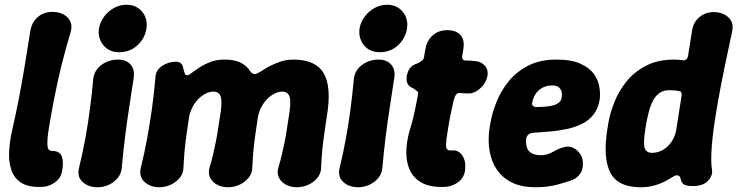

<svg xmlns="http://www.w3.org/2000/svg" viewBox="-20 -770 3107 809"><path d="M163 17Q104 21 72 1.5Q40 -18 28 -53.5Q16 -89 18.5 -132.5Q21 -176 31 -220Q48 -295 61 -362.5Q74 -430 85 -498Q96 -566 108 -641Q114 -676 139 -698Q164 -720 202 -720Q227 -720 247 -709.5Q267 -699 276 -680Q285 -661 278 -636Q256 -563 239.5 -496Q223 -429 209.5 -361Q196 -293 184 -218Q179 -184 179.5 -165Q180 -146 185 -140Q190 -134 200 -134Q230 -134 239.5 -113Q249 -92 242 -51Q237 -20 213 -2.5Q189 15 163 17Z M391 19Q353 19 328.5 -3Q304 -25 313 -62Q329 -129 340 -189.5Q351 -250 359 -311Q367 -372 373 -438Q376 -463 391 -481Q406 -499 429 -509Q452 -519 477 -519Q512 -519 530.5 -497.5Q549 -476 543 -440Q533 -373 523.5 -312Q514 -251 506.5 -190Q499 -129 493 -62Q491 -38 475.5 -19.5Q460 -1 437.5 9Q415 19 391 19ZM481 -550Q453 -550 433 -563.5Q413 -577 403 -600Q393 -623 397 -650Q402 -678 419 -700.5Q436 -723 460.5 -736.5Q485 -750 513 -750Q554 -750 578.5 -721Q603 -692 597 -650Q591 -609 559.5 -579.5Q528 -550 481 -550Z M651 19Q614 19 589.5 -3Q565 -25 573 -62Q590 -131 601 -192Q612 -253 620.5 -314Q629 -375 635 -444Q636 -474 662.5 -492Q689 -510 722 -510Q736 -510 743.5 -502Q751 -494 752 -482Q755 -474 757.5 -463.5Q760 -453 768 -453Q775 -453 788 -463Q801 -473 821 -486Q841 -499 867 -509Q893 -519 926 -519Q970 -519 996.5 -504.5Q1023 -490 1034 -470Q1039 -462 1048 -459Q1057 -456 1066 -462Q1075 -466 1089.5 -475.5Q1104 -485 1123 -494.5Q1142 -504 1165.5 -511.5Q1189 -519 1216 -519Q1310 -519 1344 -461Q1378 -403 1357 -279Q1351 -237 1346 -203.5Q1341 -170 1338 -137.5Q1335 -105 1333 -64Q1333 -40 1317.5 -21Q1302 -2 1279 8.5Q1256 19 1231 19Q1206 19 1185.5 8.5Q1165 -2 1155.5 -21Q1146 -40 1153 -64Q1162 -94 1168 -120Q1174 -146 1179 -170.5Q1184 -195 1188 -221.5Q1192 -248 1197 -279Q1207 -338 1200.5 -361Q1194 -384 1169 -384Q1148 -384 1126 -369.5Q1104 -355 1088.5 -331.5Q1073 -308 1067 -279Q1061 -237 1056 -203.5Q1051 -170 1048 -137.5Q1045 -105 1043 -64Q1043 -40 1027.5 -21Q1012 -2 989 8.5Q966 19 941 19Q916 19 895.5 8.5Q875 -2 865.5 -21Q856 -40 863 -64Q872 -94 878 -120Q884 -146 889 -170.5Q894 -195 898 -221.5Q902 -248 907 -279Q917 -338 910.5 -361Q904 -384 879 -384Q858 -384 836 -369.5Q814 -355 798.5 -331.5Q783 -308 777 -279Q771 -237 766 -203.5Q761 -170 758 -137.5Q755 -105 753 -64Q753 -40 737.5 -21Q722 -2 699 8.5Q676 19 651 19Z M1489 19Q1451 19 1426.5 -3Q1402 -25 1411 -62Q1427 -129 1438 -189.5Q1449 -250 1457 -311Q1465 -372 1471 -438Q1474 -463 1489 -481Q1504 -499 1527 -509Q1550 -519 1575 -519Q1610 -519 1628.5 -497.5Q1647 -476 1641 -440Q1631 -373 1621.5 -312Q1612 -251 1604.5 -190Q1597 -129 1591 -62Q1589 -38 1573.5 -19.5Q1558 -1 1535.5 9Q1513 19 1489 19ZM1579 -550Q1551 -550 1531 -563.5Q1511 -577 1501 -600Q1491 -623 1495 -650Q1500 -678 1517 -700.5Q1534 -723 1558.5 -736.5Q1583 -750 1611 -750Q1652 -750 1676.5 -721Q1701 -692 1695 -650Q1689 -609 1657.5 -579.5Q1626 -550 1579 -550Z M1860 17Q1798 21 1761 2Q1724 -17 1707.5 -52Q1691 -87 1692 -131Q1693 -175 1706 -220Q1715 -248 1720.5 -271.5Q1726 -295 1731 -318.5Q1736 -342 1741 -370Q1743 -380 1740 -383.5Q1737 -387 1732 -390Q1727 -393 1721 -398Q1703 -405 1697 -418Q1691 -431 1694 -451Q1698 -470 1707.5 -483Q1717 -496 1737 -502Q1749 -508 1757 -513.5Q1765 -519 1767 -530Q1768 -541 1771 -555Q1774 -569 1776 -579Q1786 -609 1809 -626Q1832 -643 1865 -643Q1898 -643 1916.5 -626Q1935 -609 1934 -578Q1933 -568 1931.5 -557.5Q1930 -547 1928 -536Q1924 -515 1944 -515Q1955 -515 1966.5 -514Q1978 -513 1988 -512Q2011 -508 2024.5 -491.5Q2038 -475 2034 -451Q2030 -425 2010 -404Q1990 -383 1966 -377Q1954 -376 1941 -376.5Q1928 -377 1917 -378Q1908 -380 1901.5 -371Q1895 -362 1891 -345Q1884 -314 1878 -285Q1872 -256 1866 -216Q1860 -180 1859.5 -162.5Q1859 -145 1865 -140Q1871 -135 1884 -136Q1912 -139 1928.5 -114Q1945 -89 1939 -49Q1934 -19 1910 -2Q1886 15 1860 17Z M2238 19Q2183 19 2145.5 3Q2108 -13 2085 -40.5Q2062 -68 2051.5 -100Q2041 -132 2039.5 -165Q2038 -198 2042 -225L2046 -250Q2053 -292 2071.5 -339Q2090 -386 2122.5 -426.5Q2155 -467 2205 -493Q2255 -519 2324 -519Q2388 -519 2426 -501.5Q2464 -484 2482.5 -458Q2501 -432 2505.5 -403Q2510 -374 2507 -352Q2501 -313 2481 -287.5Q2461 -262 2432 -248Q2403 -234 2368.5 -226.5Q2334 -219 2299.5 -216Q2265 -213 2233 -211Q2214 -210 2206.5 -203Q2199 -196 2197 -186Q2195 -165 2200 -149Q2205 -133 2220 -124.5Q2235 -116 2260 -116Q2285 -116 2309.5 -130Q2334 -144 2353 -149Q2374 -156 2392 -148.5Q2410 -141 2422 -125Q2434 -109 2436 -89Q2438 -56 2424.5 -38Q2411 -20 2395 -13Q2375 -5 2332 7Q2289 19 2238 19ZM2245 -319Q2302 -320 2323.5 -330.5Q2345 -341 2347 -361Q2349 -376 2345 -387Q2341 -398 2331.5 -404Q2322 -410 2307 -410Q2284 -410 2266 -400.5Q2248 -391 2237 -374.5Q2226 -358 2222 -335Q2221 -326 2228.5 -322Q2236 -318 2245 -319Z M2680 19Q2583 19 2551.5 -43Q2520 -105 2539 -225L2543 -250Q2550 -292 2568.5 -339Q2587 -386 2619.5 -426.5Q2652 -467 2702 -493Q2752 -519 2821 -519Q2832 -519 2841.5 -518Q2851 -517 2856 -516Q2875 -514 2879 -534L2896 -640Q2901 -676 2926.5 -697.5Q2952 -719 2987 -719Q3025 -719 3049 -697Q3073 -675 3065 -638Q3027 -464 3006 -346.5Q2985 -229 2979.5 -159Q2974 -89 2980 -55Q2984 -30 2963 -8Q2942 14 2900 14Q2869 14 2859.5 5.5Q2850 -3 2848 -16Q2846 -27 2838.5 -30Q2831 -33 2822 -29Q2816 -26 2803.5 -18Q2791 -10 2773 -1.5Q2755 7 2731.5 13Q2708 19 2680 19ZM2728 -126Q2751 -126 2772.5 -138Q2794 -150 2809 -172Q2824 -194 2829 -221L2852 -367Q2854 -386 2841 -386Q2835 -388 2824.5 -389Q2814 -390 2800 -390Q2776 -390 2759.5 -378.5Q2743 -367 2732 -347Q2721 -327 2714.5 -301.5Q2708 -276 2703 -250L2699 -225Q2690 -169 2696 -147.5Q2702 -126 2728 -126Z"/></svg>

Font: Winky Sans
Style: Bold Italic
Weight: 700
Italic angle: -8.97852°
Designer: Simon Atzbach
Foundry: typofactur
Version: Version 1.205